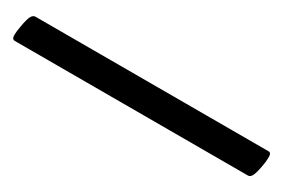

<svg xmlns="http://www.w3.org/2000/svg" viewBox="-31 -59 637 431"><g transform="rotate(30 287.0 157.0)"><path d="M-29.3 179.7Q-29.3 172.4 -26.4 156.7Q-22.9 136.2 -18.8 128.9Q-14.6 121.6 -8.8 121.6H595.2Q599.1 121.6 600.8 124.3Q602.5 127 602.5 133.8Q602.5 144 600.1 156.7Q596.2 177.7 592.3 184.8Q588.4 191.9 582.5 191.9H-21.5Q-25.4 191.9 -27.3 189.2Q-29.3 186.5 -29.3 179.7Z"/></g></svg>

Font: Courier Prime Sans
Style: Italic
Weight: 400
Italic angle: -10°
Designer: Alan Dague-Greene
Foundry: Quote-Unquote Apps
Version: Version 3.020